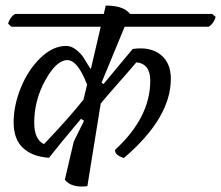

<svg xmlns="http://www.w3.org/2000/svg" viewBox="-20 -669 795 690"><path d="M594 -386Q594 -245 425 -101Q390 -113 394 -131Q520 -247 520 -379Q520 -440 470 -445Q456 -428 408 -373.5Q360 -319 342 -297L294 0Q237 7 213 -23L245 -160L282 -235L271 -242Q197 -154 156 -102Q96 -106 62.5 -137.5Q29 -169 29 -229.5Q29 -290 55 -354Q81 -418 125.5 -461Q170 -504 218 -504Q237 -504 254.5 -489.5Q272 -475 279.5 -463Q287 -451 305 -422L307 -423L342 -573H21L9 -584Q16 -608 34 -619H353L360 -649Q425 -649 447 -619H743L755 -608Q748 -584 730 -573H428L345 -372L352 -367Q373 -392 410.5 -437.5Q448 -483 457 -493Q519 -502 556.5 -473Q594 -444 594 -386ZM222 -453Q183 -453 143 -381Q103 -309 103 -228Q103 -168 138 -151Q227 -244 280 -311L293 -365Q259 -453 222 -453Z"/></svg>

Font: Tillana
Style: Regular
Weight: 400
Designer: Lipi Raval (Devanagari, Latin), Jonny Pinhorn (Latin)
Foundry: Indian Type Foundry
Version: Version 2.002;PS 1.0;hotconv 1.0.79;makeotf.lib2.5.61930; tt